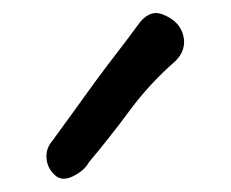

<svg xmlns="http://www.w3.org/2000/svg" viewBox="-20 -768 347 289"><path d="M61 -506Q51 -516 50 -530Q49 -544 58 -555Q75 -578 91.5 -601Q108 -624 124 -646Q141 -669 158 -691Q175 -713 191 -735Q208 -755 228 -745Q251 -735 256 -714Q261 -693 244 -676Q205 -642 175.5 -602Q146 -562 114 -524Q107 -511 89.5 -502.5Q72 -494 61 -506Z"/></svg>

Font: Mynerve
Style: Regular
Weight: 400
Designer: Carolina Short
Foundry: Carolina Short
Version: Version 1.000; ttfautohint (v1.8.4.7-5d5b)